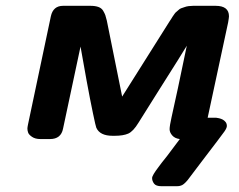

<svg xmlns="http://www.w3.org/2000/svg" viewBox="-20 -478 822 660"><path d="M74.2 -36.1Q74.2 -40 76.2 -49.8L154.8 -421.9Q162.6 -458 196.8 -458H291Q307.1 -458 318.1 -454.1Q329.1 -450.2 334.5 -441.2Q339.8 -432.1 342 -426Q344.2 -419.9 347.2 -407.2L399.9 -146L563 -404.8L567.9 -412.1Q571.8 -418.9 573 -420.4Q574.2 -421.9 578.6 -428.5Q583 -435.1 585.4 -436.5Q587.9 -438 593 -443.1Q598.1 -448.2 603 -449.7Q607.9 -451.2 614.5 -453.6Q621.1 -456.1 628.7 -457Q636.2 -458 644 -458H721.2Q767.1 -458 767.1 -421.9Q767.1 -418 764.2 -400.9L693.8 -73.2H719.2Q721.2 -73.2 723.6 -73.2Q726.1 -73.2 733.2 -71.5Q740.2 -69.8 745.6 -66.9Q751 -64 755.4 -58.6Q759.8 -53.2 759.8 -44.9Q759.8 -38.1 751.5 -26.1Q743.2 -14.2 671.9 79.1Q643.1 117.2 625 141.1Q610.8 158.2 601.1 160.2Q596.2 162.1 587.9 162.1H535.2Q516.1 162.1 509.5 153.1Q502.9 144 502.9 134.8V133.8Q502.9 125 524.9 96.2Q531.7 86.4 555.2 57.1Q581.1 22.9 598.1 0Q581.1 -2 572 -12.5Q563 -22.9 563 -33.9Q563 -44.9 569.6 -74.5Q576.2 -104 591.6 -175Q606.9 -246.1 622.1 -320.8Q620.1 -316.9 591.6 -271.5Q563 -226.1 520 -158Q477.1 -89.8 456.1 -56.2Q438 -26.4 420.9 -18.8Q403.8 -11.2 374 -11.2H367.2Q323.2 -11.2 311 -39.1Q309.1 -43 299.6 -88.4Q290 -133.8 277.6 -201.4Q265.1 -269 256.8 -317.9L196.8 -36.1Q189.9 0 151.9 0H119.1Q101.1 0 90.1 -7.6Q79.1 -15.1 76.7 -22.2Q74.2 -29.3 74.2 -36.1Z"/></svg>

Font: CMU Sans Serif
Style: BoldOblique
Weight: 700
Italic angle: -12°
Version: Version 0.7.0